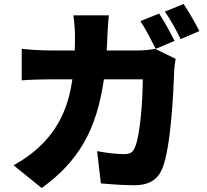

<svg xmlns="http://www.w3.org/2000/svg" viewBox="-20 -878 1040 963"><path d="M778 -810 684 -772C711 -733 740 -674 761 -633L856 -673C838 -708 803 -773 778 -810ZM901 -858 807 -820C834 -782 866 -723 886 -682L980 -722C963 -756 927 -820 901 -858ZM526 -801H348C352 -777 356 -726 356 -704C356 -677 356 -650 355 -625H230C192 -625 135 -628 89 -633V-475C135 -479 199 -480 230 -480H343C325 -354 283 -250 196 -160C150 -112 95 -75 48 -49L189 65C374 -68 465 -227 501 -480H696C696 -371 682 -197 658 -142C648 -117 637 -105 603 -105C565 -105 514 -111 467 -120L486 42C533 46 593 51 655 51C731 51 773 20 795 -35C837 -140 850 -413 854 -528C854 -538 858 -567 861 -583L758 -633C730 -628 700 -625 675 -625H515C517 -651 518 -679 519 -707C520 -731 523 -777 526 -801Z"/></svg>

Font: Noto Sans JP Black
Style: Regular
Weight: 900
Designer: Ryoko NISHIZUKA 西塚涼子 (kana, bopomofo & ideographs); Paul D. Hunt (Latin, Greek & Cyrillic); Sandoll Communications 산돌커뮤니
Foundry: Adobe
Version: Version 2.002;hotconv 1.0.116;makeotfexe 2.5.65601